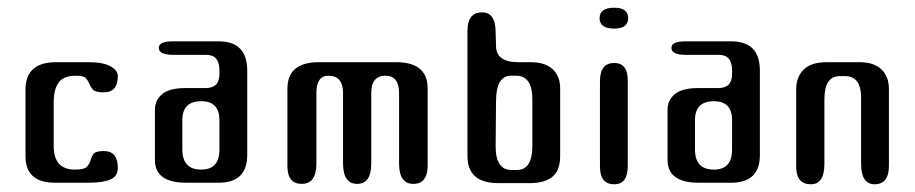

<svg xmlns="http://www.w3.org/2000/svg" viewBox="-20 -473 2369 497"><path d="M176 -277Q145 -277 132 -259.5Q119 -242 119 -208V-95Q119 -34 174 -34Q198 -34 205 -41.5Q212 -49 214.5 -58.5Q217 -68 222.5 -75Q228 -82 249 -82Q285 -82 285 -38Q285 -17 266 -8.5Q247 0 209 0H122Q46 0 46 -69V-244Q48 -312 125 -312H209Q247 -312 266 -301.5Q285 -291 285 -276Q285 -234 249 -234Q227 -234 221 -240.5Q215 -247 211.5 -255.5Q208 -264 202.5 -270.5Q197 -277 176 -277Z M514 -331H429Q391 -331 391 -349Q391 -366 427 -366H546Q620 -366 620 -290V-72Q620 0 546 0H462Q381 0 381 -59V-189Q381 -214 400 -229.5Q419 -245 459 -245H512Q548 -245 548 -281V-291Q548 -331 514 -331ZM452 -162V-86Q452 -34 501 -34Q548 -34 548 -86V-162Q548 -211 501 -211Q452 -211 452 -162Z M941 -232V-50Q941 3 905 3Q868 3 868 -50V-232Q868 -277 830 -277Q799 -277 799 -232V-50Q799 3 761 3Q724 3 724 -43V-243Q724 -312 805 -312H1010Q1087 -310 1087 -244V-45Q1087 3 1050 3Q1013 3 1013 -50V-232Q1013 -277 978 -277Q941 -277 941 -232Z M1322 -312H1354Q1391 -312 1410.5 -294Q1430 -276 1430 -244V-69Q1430 -32 1410 -15.5Q1390 1 1352 1H1269Q1190 1 1190 -70V-393Q1190 -441 1228 -441Q1263 -441 1263 -389L1264 -354Q1264 -312 1322 -312ZM1358 -95V-216Q1358 -277 1316 -277H1303Q1264 -277 1264 -211L1263 -94Q1263 -33 1304 -33H1318Q1358 -33 1358 -95Z M1570 -399Q1532 -399 1532 -426Q1532 -453 1570 -453Q1606 -453 1606 -426Q1606 -399 1570 -399ZM1570 4Q1533 4 1533 -42V-263Q1533 -310 1570 -310Q1605 -310 1605 -265V-43Q1605 4 1570 4Z M1841 -331H1756Q1718 -331 1718 -349Q1718 -366 1754 -366H1873Q1947 -366 1947 -290V-72Q1947 0 1873 0H1789Q1708 0 1708 -59V-189Q1708 -214 1727 -229.5Q1746 -245 1786 -245H1839Q1875 -245 1875 -281V-291Q1875 -331 1841 -331ZM1779 -162V-86Q1779 -34 1828 -34Q1875 -34 1875 -86V-162Q1875 -211 1828 -211Q1779 -211 1779 -162Z M2209 -220Q2209 -276 2167 -276H2154Q2114 -276 2114 -216V-49Q2114 4 2079 4Q2041 4 2041 -42V-242Q2041 -274 2060.5 -293Q2080 -312 2120 -312H2205Q2242 -312 2261.5 -293.5Q2281 -275 2281 -243V-44Q2281 4 2244 4Q2209 4 2209 -49Z"/></svg>

Font: Cute Font
Style: Regular
Weight: 400
Designer: TypoDesign Lab.inc.
Foundry: TypoDesign Lab.inc.
Version: Version 1.00